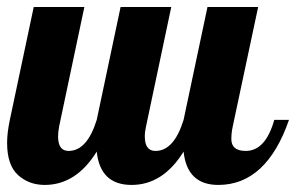

<svg xmlns="http://www.w3.org/2000/svg" viewBox="-28 -520 842 546"><path d="M383.8 -131.8Q383.8 -90.8 414.1 -90.8Q466.8 -90.8 494.1 -179.2L562 -500H706.1L633.8 -160.2Q629.9 -142.1 629.9 -124.5Q629.9 -90.8 670.9 -90.8Q727.1 -90.8 752 -179.2H793.9Q729.5 5.9 592.8 5.9Q503.9 5.9 494.1 -88.9Q435.5 5.9 346.2 5.9Q256.8 5.9 247.1 -88.9Q188.5 5.9 99.1 5.9Q54.2 5.9 22.9 -22.5Q-7.8 -50.8 -7.8 -113.8Q-7.8 -142.1 0 -179.2L67.9 -500H211.9L140.1 -160.2Q137.2 -144.5 137.2 -131.8Q137.2 -90.8 167 -90.8Q219.7 -90.8 247.1 -179.2L314.9 -500H459L387.2 -160.2Q383.8 -146 383.8 -131.8Z"/></svg>

Font: UVF Lobster12
Style: Regular
Weight: 400
Designer: Pablo Impallari
Foundry: Pablo Impallari. www.impallari.com
Version: Version 1.004